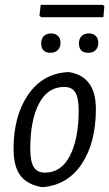

<svg xmlns="http://www.w3.org/2000/svg" viewBox="-20 -764 451 793"><path d="M405 -744 411 -738 407 -693H150L143 -699L148 -744ZM191 -626Q209 -626 219.5 -615.5Q230 -605 230 -587Q230 -568 218.5 -557Q207 -546 189 -546Q150 -546 150 -585Q150 -604 161 -615Q172 -626 191 -626ZM347 -626Q365 -626 375.5 -615.5Q386 -605 386 -587Q386 -568 375 -557Q364 -546 345 -546Q306 -546 306 -585Q306 -604 317 -615Q328 -626 347 -626ZM258 -466H266Q376 -448 376 -314Q376 -175 318 -87.5Q260 0 157 9L148 8Q91 -3 63.5 -40Q36 -77 36 -149Q36 -285 96 -372.5Q156 -460 258 -466ZM245 -405Q177 -405 141 -336Q105 -267 105 -150Q105 -98 119 -74.5Q133 -51 166 -51Q233 -51 269 -121Q305 -191 305 -309Q305 -360 291 -382.5Q277 -405 245 -405Z"/></svg>

Font: Alegreya Sans
Style: Italic
Weight: 400
Italic angle: -7°
Designer: Juan Pablo del Peral
Foundry: Huerta Tipografica
Version: Version 2.007